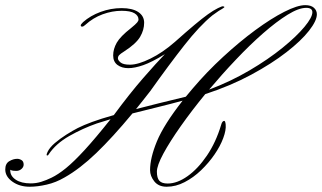

<svg xmlns="http://www.w3.org/2000/svg" viewBox="-20 -708 1223 729"><path d="M92.8 1Q54.2 1 27.1 -18.3Q0 -37.6 0 -64.5Q0 -86.9 15.1 -95.9Q30.3 -105 45.4 -105Q53.7 -105 61.8 -100.1Q69.8 -95.2 69.8 -83Q69.8 -73.7 61.5 -66.4Q53.2 -59.1 42 -59.1Q35.6 -59.1 29.8 -59.8Q23.9 -60.5 19 -63.5V-60.5Q19 -39.6 40 -25.6Q61 -11.7 96.7 -11.7Q117.2 -11.7 136.2 -17.6Q155.3 -23.4 175.3 -33.2Q200.7 -45.4 230.5 -69.6Q260.3 -93.8 301.3 -138.4Q342.3 -183.1 399.9 -255.4Q370.1 -246.6 347.7 -239.3Q294.4 -220.7 243.2 -191.7Q191.9 -162.6 165 -122.1Q163.1 -117.7 159.7 -117.7Q156.2 -117.7 157.2 -121.6Q157.7 -123 158 -124.8Q158.2 -126.5 160.6 -131.3Q168.5 -147.9 188.2 -164.8Q208 -181.6 231.9 -196.8Q255.9 -211.9 274.9 -221.7Q296.9 -232.9 330.1 -245.1Q363.3 -257.3 412.1 -271Q472.2 -352.5 523.9 -411.9Q575.7 -471.2 606 -502.4Q557.1 -472.2 524.2 -460.7Q491.2 -449.2 467.3 -449.2Q442.4 -449.2 426 -461.4Q409.7 -473.6 409.7 -497.6Q409.7 -522 423.3 -545.9Q437 -569.8 477.1 -601.1Q495.6 -616.2 500.7 -622.6Q505.9 -628.9 505.9 -633.8Q505.9 -648.4 490.5 -657.7Q475.1 -667 441.9 -667Q405.8 -667 369.4 -653.6Q333 -640.1 304.2 -613.8Q296.9 -606.9 292 -606.9Q286.6 -606.9 286.6 -611.8Q286.6 -614.3 289.3 -617.2Q292 -620.1 295.4 -624Q322.8 -648.4 361.8 -662.8Q400.9 -677.2 441.9 -677.2Q482.4 -677.2 504.9 -662.4Q527.3 -647.5 527.3 -621.6Q527.3 -594.2 512 -568.1Q496.6 -542 452.1 -513.2Q436.5 -503.4 432.1 -498.3Q427.7 -493.2 427.7 -486.3Q427.7 -479.5 437.7 -470.9Q447.8 -462.4 473.6 -462.4Q504.4 -462.4 551 -485.4Q597.7 -508.3 644 -548.8Q689 -588.9 718.8 -613.8Q748.5 -638.7 769.3 -653.6Q790 -668.5 807.6 -677.2Q814.5 -680.2 818.8 -682.1Q823.2 -684.1 825.2 -684.1Q832 -684.1 832 -680.7Q832 -679.7 821.8 -673.3Q817.9 -671.4 810.5 -666.7Q803.2 -662.1 786.1 -649.4Q737.3 -609.4 680.2 -536.6Q623 -463.9 550.3 -361.8Q536.6 -343.8 522.9 -326.9Q509.3 -310.1 496.6 -293.9Q535.6 -304.2 582.5 -315.7Q629.4 -327.1 685.5 -340.8Q691.4 -348.1 697.8 -355.5Q704.1 -362.8 710.4 -370.6Q764.6 -434.6 826.9 -491.9Q889.2 -549.3 949.2 -593.5Q1009.3 -637.7 1059.3 -663.1Q1109.4 -688.5 1139.2 -688.5Q1160.6 -688.5 1171.9 -678.5Q1183.1 -668.5 1183.1 -653.8Q1183.1 -629.4 1153.3 -591.3Q1123.5 -553.2 1067.6 -509.8Q1011.7 -466.3 933.8 -424.3Q856 -382.3 759.3 -350.6Q708 -288.1 666.5 -229.2Q625 -170.4 600.3 -124.8Q575.7 -79.1 575.7 -56.2Q575.7 -32.2 585 -21.7Q594.2 -11.2 616.7 -11.2Q652.8 -11.2 692.1 -39.1Q731.4 -66.9 765.6 -117.2Q799.8 -167.5 819.8 -234.4Q823.7 -249 831.5 -249Q835.4 -249 836.9 -234.9Q838.9 -213.9 827.6 -183.6Q816.4 -153.3 794.4 -121.3Q772.5 -89.4 743.4 -61.5Q714.4 -33.7 680.9 -16.4Q647.5 1 612.8 1Q582 1 565.9 -19.3Q549.8 -39.6 549.8 -62Q549.8 -108.4 575.9 -171.6Q602.1 -234.9 673.3 -325.7Q628.9 -313.5 579.8 -301.5Q530.8 -289.6 482.9 -277.3Q407.2 -186 345.2 -126.5Q283.2 -66.9 225.1 -34.2Q192.4 -15.1 157.5 -7.1Q122.6 1 92.8 1ZM773.9 -367.7Q856.4 -398.9 927.7 -440.9Q999 -482.9 1052.5 -526.4Q1106 -569.8 1136 -606Q1166 -642.1 1166 -661.6Q1166 -678.2 1142.6 -678.2Q1114.3 -678.2 1072 -652.1Q1029.8 -626 979.2 -581.8Q928.7 -537.6 876 -481.9Q823.2 -426.3 773.9 -367.7Z"/></svg>

Font: Pinyon Script
Style: Regular
Weight: 400
Designer: Nicole Fally, Eben Sorkin
Foundry: Sorkin Type Co.
Version: Version 1.008; ttfautohint (v1.8.4.7-5d5b)